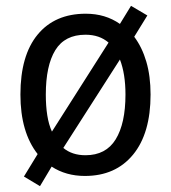

<svg xmlns="http://www.w3.org/2000/svg" viewBox="-20 -593 586 658"><path d="M496 -269Q496 -136 436 -63Q376 10 271 10Q206 10 157 -22L117 45L62 12L109 -65Q50 -140 50 -269Q50 -403 109 -474.5Q168 -546 274 -546Q341 -546 391 -511L429 -573L485 -540L440 -467Q467 -431 481.5 -381.5Q496 -332 496 -269ZM137 -269Q137 -230 142 -198Q147 -166 158 -142L352 -447Q321 -474 273 -474Q202 -474 169.5 -421Q137 -368 137 -269ZM410 -269Q410 -340 391 -389L197 -86Q227 -61 273 -61Q343 -61 376.5 -115.5Q410 -170 410 -269Z"/></svg>

Font: Noto Sans Telugu SemiCondensed
Style: Regular
Weight: 400
Width: 4
Designer: Jelle Bosma - Monotype Design Team
Foundry: Monotype Imaging Inc.
Version: Version 2.005; ttfautohint (v1.8.4.7-5d5b)